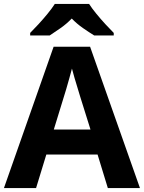

<svg xmlns="http://www.w3.org/2000/svg" viewBox="-20 -954 730 974"><path d="M527 0 475 -170H215L163 0H0L252 -717H437L690 0ZM387 -463Q382 -480 374 -506Q366 -532 358 -559Q350 -586 345 -606Q340 -586 331.5 -556.5Q323 -527 315.5 -500.5Q308 -474 304 -463L253 -297H439ZM432 -934Q446 -912 468.5 -884.5Q491 -857 515 -831Q539 -805 557 -787V-774H458Q432 -790 401 -811.5Q370 -833 344 -860Q318 -833 288 -812Q258 -791 232 -774H133V-787Q152 -806 175.5 -831.5Q199 -857 221.5 -884.5Q244 -912 258 -934Z"/></svg>

Font: Noto Sans Myanmar
Style: Regular
Weight: 400
Designer: Monotype Design Team
Foundry: Monotype Imaging Inc.
Version: Version 2.107